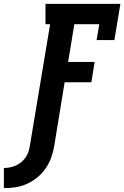

<svg xmlns="http://www.w3.org/2000/svg" viewBox="-118 -755 642 992"><path d="M-98 217V113Q-83 113 -67.5 110Q-52 107 -37 100.5Q-22 94 -9 83.5Q4 73 13.5 59.5Q23 46 28.5 30.5Q34 15 36 0L141 -630H117V-735H504L473 -548H381L395 -630H266L234 -435H371L354 -330H216L162 0Q157 30 146.5 59Q136 88 118 114.5Q100 141 75 161.5Q50 182 21 195Q-8 208 -38 212.5Q-68 217 -98 217Z"/></svg>

Font: Iosevka Slab Extrabold Oblique
Style: Regular
Weight: 800
Italic angle: -9°
Monospace: yes
Designer: Belleve Invis
Foundry: Belleve Invis
Version: Version 11.1.1; ttfautohint (v1.8.3)